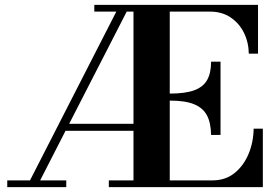

<svg xmlns="http://www.w3.org/2000/svg" viewBox="-20 -774 1143 794"><path d="M10 0V-28H104L461 -726H370V-754H1047V-552H1009Q1008 -600 988.5 -639Q969 -678 933.5 -702Q898 -726 848 -726H682V-387Q746 -387 783 -400.5Q820 -414 836.5 -443Q853 -472 853 -519H892V-216H853Q852 -267 835.5 -297.5Q819 -328 782.5 -343Q746 -358 682 -358V-28H858Q912 -28 949.5 -58Q987 -88 1007.5 -136.5Q1028 -185 1029 -242H1067V0H430V-28H532V-233H251L146 -28H254V0ZM266 -262H532V-726H504Z"/></svg>

Font: Libre Bodoni SemiBold
Style: Regular
Weight: 600
Designer: Pablo Impallari, Rodrigo Fuenzalida
Foundry: Impallari Type
Version: Version 2.005;gftools[0.9.23]